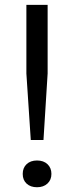

<svg xmlns="http://www.w3.org/2000/svg" viewBox="-20 -760 304 786"><path d="M106 -187 88 -459V-740H175V-459L158 -187ZM73 -48Q73 -73 89 -88Q105 -103 131.5 -103Q158.5 -103 174.5 -87.8Q190.5 -72.5 190.5 -48Q190.5 -23.5 174.2 -8.5Q158 6.5 131.5 6.5Q105 6.5 89 -8.2Q73 -23 73 -48Z"/></svg>

Font: Encode Sans Semi Expanded
Style: Regular
Weight: 400
Width: 6
Designer: Multiple Designers
Foundry: Impallari Type
Version: Version 2.000